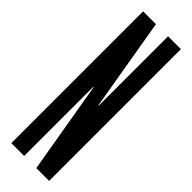

<svg xmlns="http://www.w3.org/2000/svg" viewBox="-258 -772 783 783"><g transform="rotate(45 134.0 -380.0)"><path d="M169 0 101 -399H99V0H25V-760H99L167 -360H169V-760H243V0Z"/></g></svg>

Font: Commune Nuit Debout
Style: Regular
Weight: 400
Designer: Sébastien Marchal
Foundry: Sébastien Marchal
Version: Version 1.003;PS 1.3;hotconv 1.0.88;makeotf.lib2.5.647800